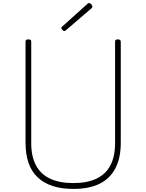

<svg xmlns="http://www.w3.org/2000/svg" viewBox="-20 -1209 951 1248"><path d="M457 19Q380 19 322 0Q264 -19 224.5 -56.5Q185 -94 165.5 -150Q146 -206 146 -281V-938Q146 -946 150 -949.5Q154 -953 164 -953Q175 -953 179 -949.5Q183 -946 183 -938V-278Q183 -192 214 -134Q245 -76 306 -47.5Q367 -19 457 -19Q546 -19 606.5 -47.5Q667 -76 697.5 -134Q728 -192 728 -278V-938Q728 -946 732 -949.5Q736 -953 746 -953Q765 -953 765 -938V-281Q765 -182 730 -115Q695 -48 627 -14.5Q559 19 457 19ZM398 -1007Q393 -1007 386 -1014Q379 -1021 379 -1026Q379 -1028 379.5 -1030.5Q380 -1033 383 -1035L545 -1181Q549 -1184 551 -1186.5Q553 -1189 557 -1189Q563 -1189 568.5 -1185.5Q574 -1182 577 -1176.5Q580 -1171 580 -1166Q580 -1163 579.5 -1161Q579 -1159 576 -1156L409 -1013Q405 -1010 403 -1008.5Q401 -1007 398 -1007Z"/></svg>

Font: Playwrite US Modern Thin
Style: Regular
Weight: 250
Designer: Veronika Burian, José Scaglione
Foundry: TypeTogether
Version: Version 1.003